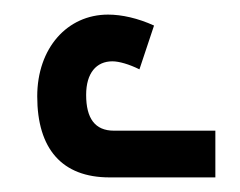

<svg xmlns="http://www.w3.org/2000/svg" viewBox="-20 -849 329 263"><path d="M130 -606H275V-670H136C110 -670 98 -687 98 -719C98 -749 112 -765 134 -765C143 -765 157 -761 171 -754L191 -814C169 -824 147 -829 128 -829C72 -829 31 -783 31 -717C31 -645 65 -606 130 -606Z"/></svg>

Font: Noto Sans Armenian ExtraCondensed
Style: Regular
Weight: 400
Width: 2
Designer: Monotype Design Team
Foundry: Monotype Imaging Inc.
Version: Version 2.008